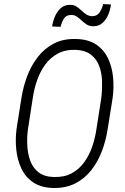

<svg xmlns="http://www.w3.org/2000/svg" viewBox="-20 -912 612 942"><path d="M532.7 -432.1 508.3 -279.3Q500 -224.1 480.5 -171.9Q460.9 -119.6 428.5 -77.9Q396 -36.1 349.4 -12.2Q302.7 11.7 239.7 10.3Q180.2 8.3 142.3 -17.6Q104.5 -43.5 84.7 -85.7Q64.9 -127.9 59.8 -178.2Q54.7 -228.5 61 -278.3L85.4 -432.6Q93.8 -486.3 113.5 -538.8Q133.3 -591.3 165.8 -632.8Q198.2 -674.3 244.6 -698.5Q291 -722.7 353.5 -720.7Q414.1 -719.2 452.1 -693.4Q490.2 -667.5 510 -625.7Q529.8 -584 534.7 -533.4Q539.6 -482.9 532.7 -432.1ZM453.1 -278.3 477.5 -434.6Q481.9 -472.2 480.7 -512.7Q479.5 -553.2 467 -587.4Q454.6 -621.6 426.5 -643.6Q398.4 -665.5 350.6 -667.5Q299.8 -668.9 263.2 -648.9Q226.6 -628.9 201.7 -594.7Q176.8 -560.5 162.1 -518.3Q147.5 -476.1 141.1 -433.1L117.2 -278.3Q111.8 -239.7 113.8 -199.7Q115.7 -159.7 127.9 -124.8Q140.1 -89.8 168.2 -67.4Q196.3 -44.9 243.7 -43.5Q295.4 -42 331.8 -61.8Q368.2 -81.5 393.1 -116Q418 -150.4 432.4 -192.6Q446.8 -234.9 453.1 -278.3ZM486.3 -892.1 524.4 -890.1Q521.5 -865.2 511.5 -840.6Q501.5 -815.9 482.9 -799.3Q464.4 -782.7 435.1 -783.2Q418 -783.7 404.8 -792.2Q391.6 -800.8 380.4 -811.5Q369.1 -822.3 356.7 -830.8Q344.2 -839.4 328.1 -838.4Q303.7 -838.4 292.7 -819.3Q281.7 -800.3 277.3 -780.3L235.8 -782.2Q239.3 -806.6 249.5 -831.1Q259.8 -855.5 278.1 -872.1Q296.4 -888.7 325.7 -888.2Q342.8 -888.2 355.7 -879.6Q368.7 -871.1 380.1 -859.9Q391.6 -848.6 404.1 -840.8Q416.5 -833 433.1 -832.5Q457.5 -833 469.5 -852.5Q481.4 -872.1 486.3 -892.1Z"/></svg>

Font: Roboto Condensed Light
Style: Italic
Weight: 300
Italic angle: -12°
Designer: Christian Robertson
Foundry: Google
Version: Version 3.0; 2020